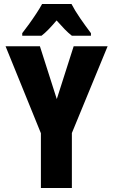

<svg xmlns="http://www.w3.org/2000/svg" viewBox="-20 -947 570 967"><path d="M186 0V-276L8 -714H181L266 -448L351 -714H522L342 -277V0ZM92 -780Q107 -799 126.5 -826Q146 -853 164 -880.5Q182 -908 192 -927H340Q357 -894 383.5 -855.5Q410 -817 438 -780V-767H342Q324 -781 305.5 -800Q287 -819 265 -844Q243 -818 224 -798.5Q205 -779 189 -767H92Z"/></svg>

Font: Noto Sans Mono Condensed Black
Style: Regular
Weight: 900
Width: 3
Designer: Monotype Design Team
Foundry: Monotype Imaging Inc.
Version: Version 2.014